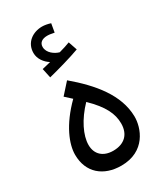

<svg xmlns="http://www.w3.org/2000/svg" viewBox="-188 -819 763 894"><g transform="rotate(-30 193.5 -372.0)"><path d="M109 -521C161 -534 235 -555 281 -572L265 -619C249 -613 229 -606 206 -600C183 -606 149 -628 149 -661C149 -683 165 -696 194 -696C207 -696 219 -693 231 -691L239 -737C224 -742 207 -745 194 -745C144 -745 98 -714 98 -658C98 -626 119 -599 144 -583C131 -580 117 -576 98 -572ZM191 1C321 1 359 -106 358 -168C356 -284 274 -382 170 -470L118 -412L152 -381C62 -292 29 -207 29 -151C29 -54 96 1 191 1ZM193 -78C140 -78 106 -108 106 -159C106 -210 139 -278 197 -338C265 -272 288 -222 288 -170C288 -113 254 -78 193 -78Z"/></g></svg>

Font: Noto Sans Arabic SemCond
Style: Regular
Weight: 400
Width: 4
Designer: Monotype Design Team, Nadine Chahine, Nizar Qandah and Khaled Hosny
Foundry: Monotype Imaging Inc.
Version: Version 2.012